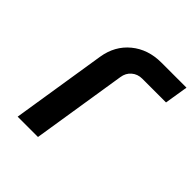

<svg xmlns="http://www.w3.org/2000/svg" viewBox="-197 -866 1002 1002"><g transform="rotate(45 303.5 -365.0)"><path d="M174 -525Q189 -619 256.5 -674.5Q324 -730 422 -730H607L586 -600H411Q377 -600 353 -579.5Q329 -559 324 -525L241 0H91Z"/></g></svg>

Font: JetBrains Mono Extra Bold
Style: Italic
Weight: 800
Italic angle: -9°
Monospace: yes
Designer: Philipp Nurullin, Konstantin Bulenkov
Foundry: JetBrains
Version: 2.002